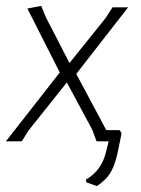

<svg xmlns="http://www.w3.org/2000/svg" viewBox="-26 -480 478 652"><path d="M233 -229 335 -38H380L387 -28L373 41Q363 84 348.5 107.5Q334 131 303 152L267 139L266 130Q319 99 334 36L343 0H302L287 -40L201 -200L71 -37L48 0H-6L177 -234L67 -451L114 -460L129 -423L210 -266L332 -418L356 -455H409Z"/></svg>

Font: Alegreya Sans Light
Style: Italic
Weight: 300
Italic angle: -7°
Designer: Juan Pablo del Peral
Foundry: Huerta Tipografica
Version: Version 2.007